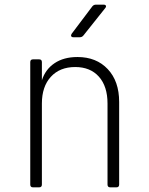

<svg xmlns="http://www.w3.org/2000/svg" viewBox="-20 -805 640 825"><path d="M122 0Q110 0 110 -12V-538Q110 -550 122 -550H148Q160 -550 160 -538V-460Q175 -507 214.5 -533.5Q254 -560 313 -560Q394 -560 443 -508Q492 -456 492 -367V-12Q492 0 480 0H454Q442 0 442 -12V-360Q442 -434 405 -475.5Q368 -517 303 -517Q237 -517 198.5 -475Q160 -433 160 -360V-12Q160 0 148 0ZM295 -645Q288 -645 286 -649.5Q284 -654 288 -660L377 -778Q383 -785 392 -785H425Q433 -785 435 -780.5Q437 -776 432 -770L338 -652Q332 -645 323 -645Z"/></svg>

Font: Pitagon Sans Mono Thin
Style: Regular
Weight: 100
Monospace: yes
Designer: Travis Tran
Foundry: Pitagon
Version: Version 1.001; ttfautohint (v1.8.4.7-5d5b);gftools[0.9.26]